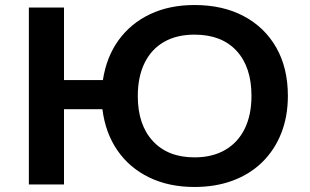

<svg xmlns="http://www.w3.org/2000/svg" viewBox="-20 -735 1234 765"><path d="M755 10Q653 10 574.5 -28Q496 -66 448 -135.5Q400 -205 388 -300H235V0H95V-705H235V-416H390Q404 -508 452.5 -575Q501 -642 578 -678.5Q655 -715 755 -715Q868 -715 951.5 -670.5Q1035 -626 1081 -545Q1127 -464 1127 -353Q1127 -271 1100.5 -204Q1074 -137 1025 -89Q976 -41 907.5 -15.5Q839 10 755 10ZM755 -108Q826 -108 877 -137.5Q928 -167 955 -222Q982 -277 982 -353Q982 -468 922.5 -532.5Q863 -597 755 -597Q684 -597 633.5 -568Q583 -539 556 -484Q529 -429 529 -352Q529 -238 589 -173Q649 -108 755 -108Z"/></svg>

Font: Nunito Sans 10pt SemiExpanded
Style: Bold
Weight: 700
Width: 6
Designer: Vernon Adams
Foundry: Vernon Adams
Version: Version 3.101;gftools[0.9.27]